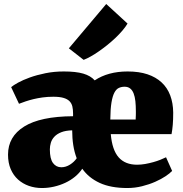

<svg xmlns="http://www.w3.org/2000/svg" viewBox="-20 -926 913 957"><path d="M323.2 -685.1 509.3 -905.8H509.8L615.7 -808.6Q606 -792 590.3 -773.7Q574.7 -755.4 555.7 -737.3Q536.6 -719.2 515.4 -702.1Q494.1 -685.1 473.1 -670.4Q452.1 -655.8 432.6 -644.8Q413.1 -633.8 397.5 -627.9H396.5ZM20 -155.3Q20 -245.1 100.6 -295.4Q181.2 -345.7 344.2 -346.7V-360.4Q344.2 -379.9 340.6 -395.5Q336.9 -411.1 326.2 -421.9Q315.4 -432.6 296.1 -438.2Q276.9 -443.8 246.1 -443.8Q217.3 -443.8 192.6 -440.4Q168 -437 147 -431.9Q126 -426.8 107.9 -420.7Q89.8 -414.6 74.7 -408.7L35.6 -491.7Q46.4 -501 70.3 -514.2Q94.2 -527.3 128.7 -539.8Q163.1 -552.2 206.3 -561Q249.5 -569.8 298.3 -569.8Q358.4 -569.8 395 -559.1Q431.6 -548.3 452.1 -525.4Q518.6 -569.8 616.2 -569.8Q672.9 -569.8 715.1 -555.7Q757.3 -541.5 785.6 -515.1Q814 -488.8 828.4 -450.7Q842.8 -412.6 843.3 -364.7Q843.3 -329.1 841.1 -303.5Q838.9 -277.8 835 -257.3H532.2Q539.1 -178.2 571.5 -141.6Q604 -105 663.1 -105Q682.6 -105 703.4 -108.6Q724.1 -112.3 743.4 -117.7Q762.7 -123 779.3 -129.6Q795.9 -136.2 807.6 -142.1L837.9 -74.2Q827.6 -62.5 805.7 -47.9Q783.7 -33.2 753.9 -20Q724.1 -6.8 688.2 2.2Q652.3 11.2 614.7 11.2Q532.2 11.2 477.1 -14.2Q421.9 -39.6 390.1 -85Q375.5 -63 353.8 -45.2Q332 -27.3 305.4 -14.9Q278.8 -2.4 249 4.4Q219.2 11.2 189 11.2Q154.3 11.2 123.8 0.5Q93.3 -10.3 70.1 -31Q46.9 -51.8 33.4 -83Q20 -114.3 20 -155.3ZM656.2 -330.1Q656.2 -333.5 656.5 -339.1Q656.7 -344.7 657 -350.6Q657.2 -356.4 657.2 -362.1Q657.2 -367.7 657.2 -371.1Q657.2 -398.9 654.8 -421.6Q652.3 -444.3 646 -460.4Q639.6 -476.6 628.7 -485.1Q617.7 -493.7 601.1 -493.7Q585.4 -493.7 572.5 -487.8Q559.6 -481.9 550.3 -464.6Q541 -447.3 535.6 -415Q530.3 -382.8 529.8 -330.1ZM228.5 -181.6Q228.5 -134.8 244.1 -113.5Q259.8 -92.3 285.6 -92.3Q308.1 -92.3 328.9 -105.5Q349.6 -118.7 362.3 -137.2Q350.6 -168 345.2 -202.6Q339.8 -237.3 339.8 -276.4Q306.6 -275.4 285.2 -266.8Q263.7 -258.3 251 -244.6Q238.3 -231 233.4 -214.4Q228.5 -197.8 228.5 -181.6Z"/></svg>

Font: Merriweather UltraBold
Style: Regular
Weight: 900
Designer: Eben Sorkin ( sorkintype@gmail.com )
Foundry: Eben Sorkin
Version: Version 1.570; ttfautohint (v1.3) -l 8 -r 32 -G 0 -x 0 -H 60